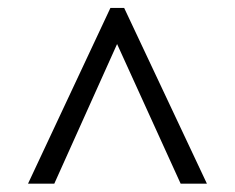

<svg xmlns="http://www.w3.org/2000/svg" viewBox="-20 -717 586 478"><path d="M49.8 -259.8 254.9 -697.3H289.1L495.1 -259.8H429.7L271.5 -607.4L115.2 -259.8Z"/></svg>

Font: Noto Serif Todhri
Style: Regular
Weight: 400
Designer: Mikhail Merkuryev
Version: Version 1.000; ttfautohint (v1.8.4.7-5d5b)